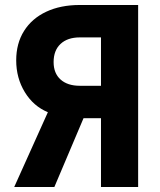

<svg xmlns="http://www.w3.org/2000/svg" viewBox="-20 -750 640 770"><path d="M37 0 172 -300Q114 -324 79.5 -380.5Q45 -437 45 -508Q45 -576 76.5 -626Q108 -676 165.5 -703Q223 -730 300 -730H534V0H385V-276H315L198 0ZM300 -406H385V-600H300Q251 -600 223 -574Q195 -548 195 -501Q195 -456 223 -431Q251 -406 300 -406Z"/></svg>

Font: NKDuy Mono ExtraBold
Style: Regular
Weight: 800
Monospace: yes
Designer: NKDuy
Foundry: NKDuy
Version: Version 2.251; ttfautohint (v1.8.4.7-5d5b)